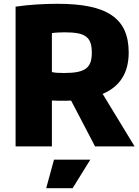

<svg xmlns="http://www.w3.org/2000/svg" viewBox="-20 -770 731 1010"><path d="M264 70H455L362 220H223ZM354 -241Q341 -240 327 -240Q313 -240 299 -240Q297 -240 290.5 -240Q284 -240 276.5 -240.5Q269 -241 262 -241Q255 -241 253 -241V0H62V-735Q117 -743 172.5 -746.5Q228 -750 282 -750Q381 -750 451.5 -735.5Q522 -721 568 -689.5Q614 -658 635.5 -609.5Q657 -561 657 -494Q657 -334 520 -276L688 0H480ZM318 -386Q360 -386 387.5 -391.5Q415 -397 432 -409.5Q449 -422 456 -442.5Q463 -463 463 -493Q463 -524 456 -544.5Q449 -565 432.5 -577.5Q416 -590 388.5 -595Q361 -600 320 -600Q306 -600 286 -599Q266 -598 253 -596V-391Q264 -388 280.5 -387Q297 -386 318 -386Z"/></svg>

Font: Encode Sans Narrow
Style: ExtraBold
Weight: 800
Designer: Pablo Impallari, Andres Torresi
Foundry: Pablo Impallari, Andres Torresi
Version: Version 1.000; ttfautohint (v1.00) -l 8 -r 50 -G 200 -x 14 -